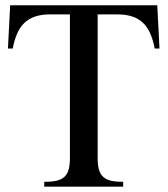

<svg xmlns="http://www.w3.org/2000/svg" viewBox="-20 -700 630 720"><path d="M569.8 -680.2 578.1 -518.1H560.1Q554.2 -549.3 543.9 -573.2Q533.7 -597.2 517.3 -613.3Q501 -629.4 477.1 -637.7Q453.1 -646 419.9 -646H346.2V-107.9Q346.2 -80.6 351.3 -63.2Q356.4 -45.9 367.9 -35.9Q379.4 -25.9 397.5 -22Q415.5 -18.1 441.9 -18.1V0H146V-18.1Q172.4 -18.1 190.7 -22Q209 -25.9 220.5 -35.9Q231.9 -45.9 237.1 -63.2Q242.2 -80.6 242.2 -107.9V-646H168Q134.8 -646 110.8 -637.7Q86.9 -629.4 70.6 -613.3Q54.2 -597.2 43.9 -573.2Q33.7 -549.3 27.8 -518.1H9.8L18.1 -680.2Z"/></svg>

Font: Chandrasa
Style: Regular
Weight: 400
Designer: R.S. Wihananto
Foundry: R.S. Wihananto
Version: Version 2.0.1